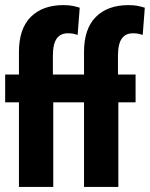

<svg xmlns="http://www.w3.org/2000/svg" viewBox="-20 -742 595 762"><path d="M55.2 0H191.4V-411.6L189.9 -416.5V-520Q189.9 -567.9 205.1 -588.9Q220.2 -609.9 249 -609.9Q261.7 -609.9 270.5 -608.2Q279.3 -606.4 288.1 -603.5L296.4 -711.4Q282.7 -715.8 267.6 -718.8Q252.4 -721.7 231.4 -721.7Q148.9 -721.7 102.1 -674.8Q55.2 -627.9 55.2 -536.1ZM0.5 -335.9H259.8V-446.3H93.3H85.4H0.5ZM313.5 0H449.7V-411.6L448.2 -416.5V-520Q448.2 -567.9 463.4 -588.9Q478.5 -609.9 507.3 -609.9Q520 -609.9 528.8 -608.2Q537.6 -606.4 546.4 -603.5L554.7 -711.4Q541 -715.8 525.9 -718.8Q510.7 -721.7 489.7 -721.7Q407.2 -721.7 360.4 -674.8Q313.5 -627.9 313.5 -536.1ZM258.8 -335.9H518.1V-446.3H351.6H343.8H258.8Z"/></svg>

Font: Roboto Flex Super Cond Bold
Style: Regular
Weight: 700
Width: 3
Designer: Berlow after Robertson
Foundry: Google
Version: Version 3.000